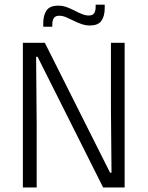

<svg xmlns="http://www.w3.org/2000/svg" viewBox="-20 -828 652 848"><path d="M81 -639H178L466 -65.5H472.5L470 -347.5V-639H530.5V0H435.5L146 -577H139.5L142 -279V0H81ZM377 -715.5Q357.5 -715.5 339.2 -722Q321 -728.5 304.5 -736.8Q288 -745 272.2 -751.8Q256.5 -758.5 241.5 -758.5Q225 -758.5 218 -748.5Q211 -738.5 211 -720V-710H171V-725.5Q171 -760.5 185.5 -781.8Q200 -803 236.5 -803Q256.5 -803 274.5 -796.5Q292.5 -790 309.2 -781.2Q326 -772.5 341.8 -766Q357.5 -759.5 372.5 -759.5Q389 -759.5 395.8 -769.5Q402.5 -779.5 402.5 -798V-807.5H442.5V-792Q442.5 -757 428 -736.2Q413.5 -715.5 377 -715.5Z"/></svg>

Font: Anek Kannada Light
Style: Regular
Weight: 300
Designer: Vaishnavi Murthy, Maithili Shingre (Kannada) & Yesha Goshar (Latin)
Foundry: Ek Type
Version: Version 1.003